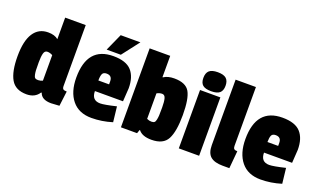

<svg xmlns="http://www.w3.org/2000/svg" viewBox="-71 -1058 2436 1465"><g transform="rotate(20 1147.0 -325.0)"><path d="M454 6 387 10Q310 10 293 -41H288Q255 10 187 10Q97 10 60.5 -53Q24 -116 24 -240.5Q24 -365 65 -428Q106 -491 183 -491Q236 -491 265 -466V-641H432V-147Q432 -128 440 -121.5Q448 -115 469 -115ZM270 -131V-338Q249 -350 227.5 -350Q206 -350 199 -324.5Q192 -299 192 -251.5Q192 -204 193 -187Q194 -170 197.5 -152.5Q201 -135 208.5 -128.5Q216 -122 233.5 -122Q251 -122 270 -131Z M709 -348Q683 -348 675 -330.5Q667 -313 667 -277H754V-301Q754 -348 709 -348ZM713 -491Q816 -491 860.5 -441.5Q905 -392 905 -300Q905 -288 898 -192H670Q670 -117 739 -117Q772 -117 868 -140L882 -16Q798 10 714 10Q611 10 556 -57.5Q501 -125 501 -241Q501 -491 713 -491ZM869 -660 761 -520H646L709 -660Z M1201 10Q1126 10 1096 -29H1092L1082 0H951V-641H1118V-468H1122Q1155 -490 1207 -490Q1301 -490 1332 -435.5Q1363 -381 1363 -248.5Q1363 -116 1330 -53Q1297 10 1201 10ZM1117 -336V-129Q1136 -120 1153.5 -120Q1171 -120 1178.5 -126.5Q1186 -133 1189.5 -150.5Q1193 -168 1194 -185Q1195 -202 1195 -249.5Q1195 -297 1188 -322.5Q1181 -348 1159.5 -348Q1138 -348 1117 -336Z M1586 0H1421V-474H1586ZM1434 -512Q1413 -530 1413 -570Q1413 -610 1434 -629Q1455 -648 1503 -648Q1551 -648 1572 -629Q1593 -610 1593 -570.5Q1593 -531 1572 -512.5Q1551 -494 1503 -494Q1455 -494 1434 -512Z M1649 -110V-641H1814V-163Q1814 -146 1821.5 -139Q1829 -132 1848 -132L1835 10H1780Q1714 10 1681.5 -17.5Q1649 -45 1649 -110Z M2082 -348Q2056 -348 2048 -330.5Q2040 -313 2040 -277H2127V-301Q2127 -348 2082 -348ZM2086 -491Q2189 -491 2233.5 -441.5Q2278 -392 2278 -300Q2278 -288 2271 -192H2043Q2043 -117 2112 -117Q2145 -117 2241 -140L2255 -16Q2171 10 2087 10Q1984 10 1929 -57.5Q1874 -125 1874 -241Q1874 -491 2086 -491Z"/></g></svg>

Font: Passion One
Style: Regular
Weight: 400
Designer: Alejandro Lo Celso
Foundry: Fontstage
Version: Version 1.001